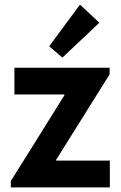

<svg xmlns="http://www.w3.org/2000/svg" viewBox="-20 -819 528 839"><path d="M27.3 -27.8 261.2 -402.3V-406.2H43V-522.9H459V-494.1L225.6 -121.1V-117.2H460V0H27.3ZM194.8 -616.7 329.6 -798.8 414.1 -719.7 252.9 -567.4Z"/></svg>

Font: Reddit Sans
Style: Bold
Weight: 700
Designer: Stephen Hutchings
Foundry: Reddit
Version: Version 1.013